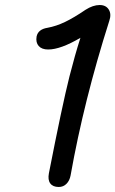

<svg xmlns="http://www.w3.org/2000/svg" viewBox="-20 -765 457 761"><path d="M259.8 -69.8Q255.9 -48.8 243.4 -36.4Q231 -23.9 212.9 -23.9Q189.5 -23.9 179.2 -38.1Q168.9 -52.2 173.8 -78.1Q226.1 -345.7 255.4 -462.4Q276.9 -546.9 298.8 -615.2Q220.2 -568.8 170.9 -568.8Q145.5 -568.8 133.3 -582.8Q121.1 -596.7 125 -620.1Q130.9 -648.9 168 -654.8Q202.6 -661.1 237.8 -678Q272.9 -694.8 318.8 -726.1Q348.6 -745.1 375 -745.1Q399.9 -745.1 411.1 -727.1Q422.4 -709 413.1 -682.1Q312.5 -366.2 259.8 -69.8Z"/></svg>

Font: Shantell Sans Bouncy
Style: Italic
Weight: 400
Italic angle: -11.31°
Designer: Stephen Nixon, Anya Danilova, Shantell Martin
Foundry: Arrow Type
Version: Version 1.006;[9816181b4]